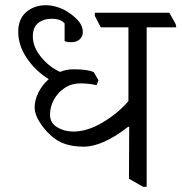

<svg xmlns="http://www.w3.org/2000/svg" viewBox="-20 -689 697 737"><path d="M657 -584H543V28H529L475 -3L476 -201L473 -203Q374 -126 301 -126Q262 -126 231 -136Q200 -146 173 -171Q148 -194 130.5 -223Q113 -252 113 -276Q113 -305 127.5 -334Q142 -363 167 -385Q115 -418 82.5 -466.5Q50 -515 50 -567Q50 -616 80.5 -642.5Q111 -669 157 -669Q179 -669 203 -661Q227 -653 245 -640Q270 -623 284 -605Q298 -587 298 -565Q298 -551 287 -539Q276 -527 251 -527Q235 -527 228 -532V-599Q213 -617 179 -617Q147 -617 126.5 -600.5Q106 -584 106 -549Q106 -508 138.5 -469Q171 -430 211 -413Q234 -423 262 -423Q317 -423 340 -412L358 -381L351 -362Q320 -369 288 -369Q255 -369 228.5 -351.5Q202 -334 187 -306.5Q172 -279 172 -249Q172 -217 199.5 -200.5Q227 -184 262 -184Q315 -184 374 -219Q433 -254 473 -301V-584H367L344 -628V-640H630L654 -597Z"/></svg>

Font: Martel Light
Style: Regular
Weight: 300
Designer: Dan Reynolds
Foundry: Dan Reynolds
Version: Version 1.001; ttfautohint (v1.1) -l 5 -r 5 -G 72 -x 0 -D la